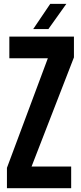

<svg xmlns="http://www.w3.org/2000/svg" viewBox="-20 -993 428 1013"><path d="M16.6 0H355.5V-114.3H146.5C258.8 -402.3 333 -593.8 370.1 -690.4V-799.8H29.3V-685.5H232.4C125 -396.5 52.7 -204.1 16.6 -107.4V0ZM155.3 -839.8H235.4C283.2 -906.2 314.5 -950.2 330.1 -972.7H245.1C200.2 -906.2 169.9 -862.3 155.3 -839.8Z"/></svg>

Font: Yellow Ladder Regular
Style: Regular
Weight: 400
Designer: Zima Creative
Version: Version 2.002